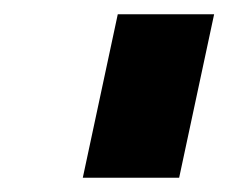

<svg xmlns="http://www.w3.org/2000/svg" viewBox="-20 -746 320 269"><path d="M96 -497 145 -726H280L231 -497Z"/></svg>

Font: Raleway Thin ExtraBold
Style: Italic
Weight: 800
Italic angle: -12°
Version: Version 4.026